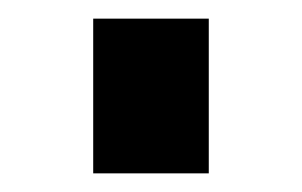

<svg xmlns="http://www.w3.org/2000/svg" viewBox="-20 -186 324 206"><path d="M80 -166H204V0H80Z"/></svg>

Font: Biryani SemiBold
Style: Regular
Weight: 600
Designer: Dan Reynolds and Mathieu Réguer
Foundry: Dan Reynolds and Mathieu Réguer
Version: Version 1.004; ttfautohint (v1.1) -l 5 -r 5 -G 72 -x 0 -D la